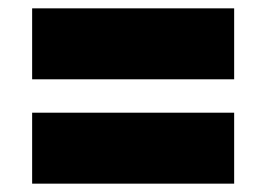

<svg xmlns="http://www.w3.org/2000/svg" viewBox="-20 -610 638 460"><path d="M57 -420V-590H541V-420ZM57 -170V-340H541V-170Z"/></svg>

Font: Encode Sans SC Expanded Black
Style: Regular
Weight: 900
Width: 7
Designer: Multiple Designers
Foundry: Impallari Type
Version: Version 3.002